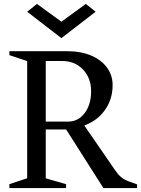

<svg xmlns="http://www.w3.org/2000/svg" viewBox="-20 -962 721 982"><path d="M28 -20 136 -56 119 -32V-668L136 -644L28 -680V-700H328Q394 -700 446 -678Q498 -656 527 -616.5Q556 -577 556 -527Q556 -452 514 -395.5Q472 -339 399 -316L401 -335L569 -91Q584 -69 599 -56.5Q614 -44 637 -35L681 -19V0H509L308 -316L335 -300H196L214 -318V-32L197 -55L318 -20V0H28ZM196 -340H328Q380 -340 413 -383.5Q446 -427 446 -495Q446 -563 404.5 -606.5Q363 -650 298 -650H196L214 -668V-322ZM119 -902 169 -942 294 -851 419 -942 469 -902 294 -767Z"/></svg>

Font: Wittgenstein
Style: Regular
Weight: 400
Designer: Jörg Drees
Foundry: Jörg Drees
Version: Version 1.003;Glyphs 3.1.2 (3151)